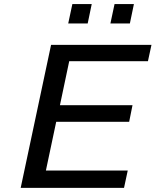

<svg xmlns="http://www.w3.org/2000/svg" viewBox="-20 -909 753 929"><path d="M80.1 0 227.1 -691.9H712.9L695.8 -612.8H314.9L270 -399.9H621.1L605 -319.8H252L202.1 -84H598.1L580.1 0ZM310.1 -795.4 330.1 -889.2H423.8L404.3 -795.4ZM514.2 -795.4 534.2 -889.2H627.9L608.4 -795.4Z"/></svg>

Font: CMU Bright
Style: SemiBoldOblique
Weight: 600
Italic angle: -12°
Version: Version 0.7.0